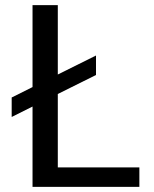

<svg xmlns="http://www.w3.org/2000/svg" viewBox="-20 -726 599 746"><path d="M25.4 -347.2 106.4 -387.7V-706.1H204.6V-436.5L353 -510.3V-434.6L204.6 -360.8V-75.7H521.5V0H106.4V-312L25.4 -271.5Z"/></svg>

Font: Monda
Style: Regular
Weight: 400
Designer: Vernon Adams
Foundry: Vernon Adams
Version: Version 2.100; ttfautohint (v1.8.3)